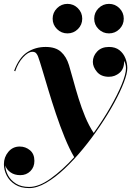

<svg xmlns="http://www.w3.org/2000/svg" viewBox="-40 -713 691 993"><path d="M447.2 -616.4Q447.2 -648 469.7 -670.5Q492.2 -693 523.8 -693Q555.3 -693 577.7 -670.5Q600.1 -648 600.1 -616.4Q600.1 -584.9 577.7 -562.6Q555.3 -540.3 523.8 -540.3Q492.2 -540.3 469.7 -562.6Q447.2 -584.9 447.2 -616.4ZM232.3 -616.4Q232.3 -648 254.9 -670.5Q277.4 -693 308.9 -693Q340.5 -693 362.9 -670.5Q385.3 -648 385.3 -616.4Q385.3 -584.9 362.9 -562.6Q340.5 -540.3 308.9 -540.3Q277.4 -540.3 254.9 -562.6Q232.3 -584.9 232.3 -616.4ZM111.1 259.8Q67.1 259.8 38.1 241.3Q9 222.9 -5.4 194.5Q-19.8 166 -19.8 136Q-19.8 99.9 3.1 72.4Q25.9 44.9 62 44.9Q92 44.9 115 64Q137.9 83 137.9 119.1Q137.9 151.6 117.1 172.2Q96.2 192.9 64.7 192.9Q34.9 192.9 14.4 178.3Q-6.1 163.8 -12.5 142.8Q-12 168.5 1.8 194.1Q15.6 219.7 42.8 236.8Q70.1 253.9 111.1 253.9Q161.4 253.9 222.3 210.2Q283.2 166.5 343.8 99.9Q318.6 56.9 294.7 -1.7Q270.8 -60.3 249.4 -124.1Q228 -188 210.1 -247.6Q192.1 -307.1 178.6 -352.9Q165 -398.7 157 -420.2Q154.1 -428.7 147.6 -436.9Q141.1 -445.1 127.4 -445.1Q105.7 -445.1 79.5 -416.6Q53.2 -388.2 38.6 -344.2L33.2 -347.2Q58.1 -414.6 100.1 -442.4Q142.1 -470.2 196 -470.2Q247.6 -470.2 275.5 -444.9Q303.5 -419.7 316.7 -376.2Q326.9 -342.8 339 -298.1Q351.1 -253.4 366.2 -204.6Q381.3 -155.8 400.6 -109.1Q419.9 -62.5 444.6 -25.4Q492.2 -91.8 529.9 -157.3Q567.6 -222.9 589.6 -276.5Q611.6 -330.1 611.6 -360.1Q611.6 -372.1 608.6 -382.1Q605.7 -392.1 602.1 -398.4Q602.8 -357.4 578.7 -336.7Q554.7 -315.9 523.2 -315.9Q482.7 -315.9 461.4 -341.4Q440.2 -366.9 440.2 -393.1Q440.2 -422.9 462.4 -446.5Q484.6 -470.2 523.7 -470.2Q556.6 -470.2 577.6 -453.6Q598.6 -437 608.5 -411.9Q618.4 -386.7 618.4 -361.1Q618.4 -333.3 600.5 -286.3Q582.5 -239.3 550.9 -181.4Q519.3 -123.5 478 -62.3Q436.8 -1 389.6 56.4Q342.5 113.8 293.7 159.7Q244.9 205.6 198.1 232.7Q151.4 259.8 111.1 259.8Z"/></svg>

Font: Bodoni* 36
Style: Bold Italic
Weight: 700
Italic angle: -13°
Version: Version 2.000; ttfautohint (v1.8.1)